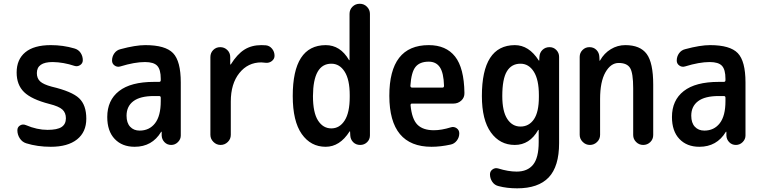

<svg xmlns="http://www.w3.org/2000/svg" viewBox="-20 -770 4040 1020"><path d="M242.2 -217.8Q147.5 -242.2 107.9 -280.8Q68.4 -319.3 68.4 -384.8Q68.4 -454.1 114.3 -492.2Q160.2 -530.3 250 -530.3Q315.4 -530.3 375 -512.7Q396.5 -506.8 408.2 -489.3Q419.9 -471.7 419.9 -450.2Q419.9 -433.6 405.8 -424.3Q391.6 -415 376 -419.9Q317.4 -439.5 259.8 -440.4Q175.8 -440.4 175.8 -381.8Q175.8 -353.5 193.4 -337.4Q210.9 -321.3 254.9 -309.6Q362.3 -284.2 400.4 -248Q438.5 -211.9 438.5 -139.6Q438.5 -68.4 389.2 -29.3Q339.8 9.8 250 9.8Q178.7 9.8 119.1 -8.8Q97.7 -15.6 85 -35.2Q72.3 -54.7 72.3 -78.1Q72.3 -94.7 86.4 -103.5Q100.6 -112.3 117.2 -105.5Q176.8 -80.1 232.4 -80.1Q284.2 -80.1 307.1 -95.2Q330.1 -110.4 330.1 -141.6Q330.1 -170.9 311.5 -188Q293 -205.1 242.2 -217.8Z M797.9 -259.8Q724.6 -259.8 688.5 -232.4Q652.3 -205.1 652.3 -155.3Q652.3 -117.2 671.4 -96.7Q690.4 -76.2 721.7 -76.2Q773.4 -76.2 803.7 -115.2Q834 -154.3 834 -232.4V-251Q834 -259.8 825.2 -259.8ZM695.3 9.8Q628.9 9.8 589.4 -31.7Q549.8 -73.2 549.8 -148.4Q549.8 -237.3 612.3 -286.1Q674.8 -335 797.9 -335H825.2Q834 -335 834 -343.8V-351.6Q834 -400.4 815.4 -420.4Q796.9 -440.4 750 -440.4Q695.3 -440.4 619.1 -417Q602.5 -412.1 588.9 -421.9Q575.2 -431.6 575.2 -448.2Q575.2 -469.7 587.4 -486.8Q599.6 -503.9 620.1 -508.8Q700.2 -530.3 752 -530.3Q858.4 -530.3 899.4 -487.8Q940.4 -445.3 940.4 -332V-49.8Q940.4 -30.3 925.3 -15.1Q910.2 0 889.6 0Q868.2 0 854 -14.6Q839.8 -29.3 838.9 -49.8V-69.3Q838.9 -70.3 837.9 -70.3Q835.9 -70.3 835.9 -69.3Q788.1 9.8 695.3 9.8Z M1097.7 -53.7V-466.8Q1097.7 -489.3 1112.8 -504.4Q1127.9 -519.5 1149.9 -519.5Q1171.9 -519.5 1187.5 -504.4Q1203.1 -489.3 1203.1 -466.8V-427.7H1204.1H1206.1Q1240.2 -482.4 1278.3 -506.3Q1316.4 -530.3 1368.2 -530.3Q1384.8 -530.3 1392.6 -529.3Q1412.1 -527.3 1425.3 -511.2Q1438.5 -495.1 1438.5 -473.6Q1438.5 -457 1424.3 -445.8Q1410.2 -434.6 1391.6 -436.5Q1383.8 -437.5 1368.2 -438.5Q1296.9 -438.5 1251.5 -381.8Q1206.1 -325.2 1206.1 -230.5V-53.7Q1206.1 -31.2 1189.9 -15.6Q1173.8 0 1151.9 0Q1129.9 0 1113.8 -16.1Q1097.7 -32.2 1097.7 -53.7Z M1740.2 -431.6Q1643.6 -431.6 1642.6 -259.8Q1642.6 -171.9 1669.4 -129.9Q1696.3 -87.9 1740.2 -87.9Q1784.2 -87.9 1811 -129.9Q1837.9 -171.9 1837.9 -254.9V-264.6Q1837.9 -346.7 1811 -389.2Q1784.2 -431.6 1740.2 -431.6ZM1710 9.8Q1630.9 9.8 1583 -58.1Q1535.2 -126 1535.2 -259.8Q1535.2 -529.3 1710 -530.3Q1788.1 -530.3 1834 -451.2Q1834 -450.2 1835.9 -450.2Q1836.9 -450.2 1836.9 -451.2V-696.3Q1836.9 -718.8 1852.5 -734.4Q1868.2 -750 1891.1 -750Q1914.1 -750 1929.7 -733.9Q1945.3 -717.8 1945.3 -696.3V-50.8Q1945.3 -29.3 1930.2 -14.6Q1915 0 1893.6 0Q1871.1 0 1856.4 -14.6Q1841.8 -29.3 1840.8 -50.8L1839.8 -71.3Q1839.8 -72.3 1838.9 -72.3Q1836.9 -72.3 1836.9 -71.3Q1785.2 9.8 1710 9.8Z M2257.8 -442.4Q2210 -442.4 2187.5 -414.6Q2165 -386.7 2160.2 -314.5Q2160.2 -305.7 2168 -304.7H2331.1Q2338.9 -304.7 2338.9 -314.5Q2336.9 -382.8 2316.9 -412.6Q2296.9 -442.4 2257.8 -442.4ZM2272.5 9.8Q2048.8 9.8 2048.3 -260.3Q2047.9 -530.3 2257.8 -530.3Q2349.6 -530.3 2397.5 -469.7Q2445.3 -409.2 2447.3 -276.4Q2448.2 -252 2430.7 -235.8Q2413.1 -219.7 2388.7 -219.7H2168Q2161.1 -219.7 2161.1 -210.9Q2168 -137.7 2197.3 -107.9Q2226.6 -78.1 2285.2 -78.1Q2325.2 -78.1 2376 -93.8Q2391.6 -98.6 2405.8 -88.9Q2419.9 -79.1 2419.9 -61.5Q2419.9 -40 2406.7 -22.9Q2393.6 -5.9 2374 -2Q2320.3 9.8 2272.5 9.8Z M2745.1 -431.6Q2697.3 -431.6 2672.9 -391.1Q2648.4 -350.6 2648.4 -259.8Q2648.4 -178.7 2674.8 -138.2Q2701.2 -97.7 2745.1 -97.7Q2790 -97.7 2816.4 -136.2Q2842.8 -174.8 2842.8 -254.9V-264.6Q2842.8 -346.7 2815.9 -389.2Q2789.1 -431.6 2745.1 -431.6ZM2540 -259.8Q2540 -529.3 2714.8 -530.3Q2790 -530.3 2841.8 -449.2Q2841.8 -448.2 2843.8 -448.2H2844.7L2845.7 -467.8Q2846.7 -490.2 2861.8 -504.9Q2877 -519.5 2899.4 -519.5Q2920.9 -519.5 2935.5 -504.4Q2950.2 -489.3 2950.2 -467.8V-9.8Q2950.2 114.3 2895 172.4Q2839.8 230.5 2727.5 230.5Q2672.9 230.5 2628.9 218.8Q2607.4 213.9 2595.2 195.8Q2583 177.7 2583 156.2Q2583 139.6 2596.7 129.9Q2610.4 120.1 2627 125Q2680.7 141.6 2724.6 141.6Q2782.2 141.6 2812 105Q2841.8 68.4 2841.8 -14.6V-79.1Q2841.8 -80.1 2840.8 -80.1Q2838.9 -80.1 2838.9 -79.1Q2793.9 0 2714.8 0Q2635.7 0 2587.9 -66.4Q2540 -132.8 2540 -259.8Z M3059.6 -53.7V-467.8Q3059.6 -489.3 3074.7 -504.4Q3089.8 -519.5 3111.3 -519.5Q3133.8 -519.5 3148.4 -504.9Q3163.1 -490.2 3164.1 -467.8L3165 -448.2Q3165 -447.3 3166 -447.3Q3168 -447.3 3168 -449.2Q3189.5 -487.3 3225.1 -508.8Q3260.7 -530.3 3301.8 -530.3Q3380.9 -530.3 3415.5 -483.4Q3450.2 -436.5 3450.2 -320.3V-52.7Q3450.2 -30.3 3434.6 -15.1Q3418.9 0 3397 0Q3375 0 3359.4 -15.6Q3343.8 -31.2 3343.8 -52.7V-300.8Q3343.8 -382.8 3327.1 -409.2Q3310.5 -435.5 3266.6 -435.5Q3224.6 -435.5 3196.3 -385.7Q3168 -335.9 3168 -244.1V-53.7Q3168 -31.2 3151.9 -15.6Q3135.7 0 3113.8 0Q3091.8 0 3075.7 -16.1Q3059.6 -32.2 3059.6 -53.7Z M3797.9 -259.8Q3724.6 -259.8 3688.5 -232.4Q3652.3 -205.1 3652.3 -155.3Q3652.3 -117.2 3671.4 -96.7Q3690.4 -76.2 3721.7 -76.2Q3773.4 -76.2 3803.7 -115.2Q3834 -154.3 3834 -232.4V-251Q3834 -259.8 3825.2 -259.8ZM3695.3 9.8Q3628.9 9.8 3589.4 -31.7Q3549.8 -73.2 3549.8 -148.4Q3549.8 -237.3 3612.3 -286.1Q3674.8 -335 3797.9 -335H3825.2Q3834 -335 3834 -343.8V-351.6Q3834 -400.4 3815.4 -420.4Q3796.9 -440.4 3750 -440.4Q3695.3 -440.4 3619.1 -417Q3602.5 -412.1 3588.9 -421.9Q3575.2 -431.6 3575.2 -448.2Q3575.2 -469.7 3587.4 -486.8Q3599.6 -503.9 3620.1 -508.8Q3700.2 -530.3 3752 -530.3Q3858.4 -530.3 3899.4 -487.8Q3940.4 -445.3 3940.4 -332V-49.8Q3940.4 -30.3 3925.3 -15.1Q3910.2 0 3889.6 0Q3868.2 0 3854 -14.6Q3839.8 -29.3 3838.9 -49.8V-69.3Q3838.9 -70.3 3837.9 -70.3Q3835.9 -70.3 3835.9 -69.3Q3788.1 9.8 3695.3 9.8Z"/></svg>

Font: Rounded Mgen+ 1m medium
Style: Regular
Weight: 500
Designer: [Source Han Sans]
Ryoko NISHIZUKA  (kana & ideographs); Paul D. Hunt (Latin, Greek & Cyrillic); Wenlong ZHANG  (bopomofo
Version: Version 1.059.20150602